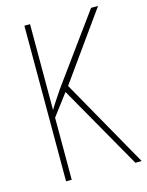

<svg xmlns="http://www.w3.org/2000/svg" viewBox="-110 -782 652 851"><g transform="rotate(-15 216.5 -357.0)"><path d="M433 0 204 -406 424 -714H392L166 -403C141 -365 122 -338 112 -320V-714H86V0H112V-285L186 -383L404 0Z"/></g></svg>

Font: Noto Sans Devanagari Condensed Thin
Style: Regular
Weight: 100
Width: 3
Designer: Jelle Bosma - Monotype Design Team
Foundry: Monotype Imaging Inc.
Version: Version 2.004